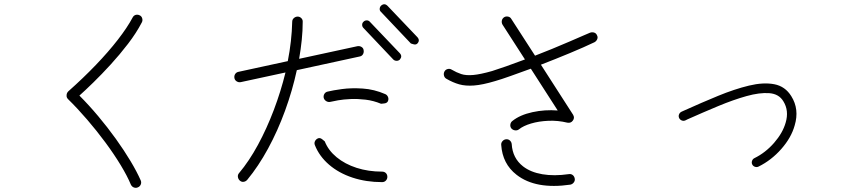

<svg xmlns="http://www.w3.org/2000/svg" viewBox="-20 -864 4040 914"><path d="M636 28Q627 32 617.5 28.5Q608 25 603 15Q586 -26 554.5 -78Q523 -130 482 -185.5Q441 -241 395 -294.5Q349 -348 304 -392Q296 -400 297 -410Q297 -421 305 -429Q376 -492 436 -554.5Q496 -617 541 -675Q586 -733 611 -780Q616 -790 625.5 -793Q635 -796 645 -791Q654 -787 657 -776.5Q660 -766 655 -757Q629 -707 589.5 -655.5Q550 -604 507 -557Q464 -510 424.5 -471.5Q385 -433 358 -409Q403 -364 447.5 -311Q492 -258 531.5 -203Q571 -148 601.5 -97Q632 -46 650 -5Q654 5 650 14.5Q646 24 636 28Z M1122 -4Q1114 -11 1112.5 -21.5Q1111 -32 1118 -40Q1166 -97 1208 -174.5Q1250 -252 1283.5 -340.5Q1317 -429 1339 -519L1126 -473Q1116 -471 1107 -476.5Q1098 -482 1096 -492Q1094 -503 1099.5 -511.5Q1105 -520 1115 -522L1350 -573Q1369 -670 1371 -760Q1371 -771 1379 -778Q1387 -785 1397 -785Q1407 -785 1414.5 -777.5Q1422 -770 1421 -759Q1421 -718 1416.5 -674Q1412 -630 1404 -584L1681 -644Q1692 -646 1701 -640.5Q1710 -635 1711 -625Q1713 -615 1708 -606Q1703 -597 1692 -595L1393 -530Q1372 -433 1337 -337Q1302 -241 1256 -156.5Q1210 -72 1157 -8Q1150 0 1140 1.5Q1130 3 1122 -4ZM1799 3Q1723 3 1658 -18.5Q1593 -40 1546.5 -80Q1500 -120 1479 -173Q1475 -183 1479.5 -192Q1484 -201 1493 -205Q1503 -210 1514.5 -200.5Q1526 -191 1526 -191Q1543 -148 1582.5 -115.5Q1622 -83 1677.5 -65Q1733 -47 1799 -47Q1810 -47 1817 -40Q1824 -33 1824 -22Q1824 -12 1817 -4.5Q1810 3 1799 3ZM1794 -370Q1758 -385 1720.5 -389.5Q1683 -394 1649 -392.5Q1615 -391 1589.5 -386.5Q1564 -382 1552 -379Q1542 -377 1533 -382.5Q1524 -388 1521 -398Q1519 -409 1524.5 -417.5Q1530 -426 1540 -428Q1564 -434 1608 -440Q1652 -446 1706.5 -442.5Q1761 -439 1814 -416Q1823 -412 1827 -402.5Q1831 -393 1827 -383Q1823 -373 1808.5 -371.5Q1794 -370 1794 -370ZM1883 -580Q1876 -574 1867 -574.5Q1858 -575 1852 -581L1710 -731Q1704 -737 1704 -746Q1704 -755 1711 -761Q1717 -767 1726 -767Q1735 -767 1741 -760L1883 -611Q1897 -596 1883 -580ZM1966 -656Q1959 -650 1947.5 -653.5Q1936 -657 1936 -657L1794 -807Q1787 -813 1787.5 -822Q1788 -831 1794 -837Q1810 -851 1825 -836L1967 -687Q1981 -671 1966 -656Z M2450 -248Q2442 -242 2431.5 -243.5Q2421 -245 2414 -253Q2408 -261 2409.5 -271.5Q2411 -282 2419 -288Q2455 -317 2514.5 -330Q2574 -343 2635 -338L2507 -537Q2455 -518 2410 -502Q2365 -486 2337 -478Q2277 -460 2236.5 -457Q2196 -454 2166 -462.5Q2136 -471 2105 -489Q2096 -494 2093.5 -504.5Q2091 -515 2096 -524Q2101 -533 2111.5 -535.5Q2122 -538 2131 -532Q2153 -519 2175.5 -511.5Q2198 -504 2232.5 -507Q2267 -510 2323 -526Q2349 -534 2390 -548.5Q2431 -563 2479 -581L2372 -747Q2367 -756 2369 -766Q2371 -776 2380 -782Q2388 -787 2398.5 -785Q2409 -783 2414 -774L2527 -599Q2563 -613 2607.5 -631Q2652 -649 2693 -667Q2734 -685 2761 -696.5Q2788 -708 2788 -708Q2798 -712 2808 -709Q2818 -706 2822 -696Q2827 -687 2823 -677.5Q2819 -668 2810 -663Q2762 -640 2693.5 -611.5Q2625 -583 2555 -556L2708 -318Q2717 -303 2707 -290Q2698 -277 2681 -280Q2636 -291 2590.5 -289Q2545 -287 2508 -276Q2471 -265 2450 -248ZM2695 15Q2530 39 2439 -32Q2372 -84 2366 -174Q2365 -184 2372 -192Q2379 -200 2389 -201Q2400 -202 2407.5 -195Q2415 -188 2416 -178Q2420 -111 2470 -72Q2506 -44 2562 -34.5Q2618 -25 2687 -35Q2698 -37 2706 -31Q2714 -25 2716 -14Q2718 -4 2711.5 4.5Q2705 13 2695 15Z M3591 -71Q3583 -67 3574 -70Q3565 -73 3561 -81Q3557 -89 3560 -98Q3563 -107 3571 -111Q3624 -137 3665 -184Q3706 -231 3720 -280Q3737 -337 3709 -382Q3688 -417 3642 -420.5Q3596 -424 3533.5 -406.5Q3471 -389 3399 -359Q3327 -329 3253 -296L3243 -291Q3234 -287 3225.5 -290.5Q3217 -294 3213 -302Q3209 -311 3212.5 -319.5Q3216 -328 3224 -332L3235 -337Q3319 -375 3398 -407.5Q3477 -440 3545.5 -456.5Q3614 -473 3666 -463Q3718 -453 3747 -406Q3786 -344 3763 -267Q3747 -209 3699.5 -155Q3652 -101 3591 -71Z"/></svg>

Font: Kurewa Gothic CJK TC Regular
Style: Regular
Weight: 400
Designer: Max Yao
Foundry: Max-Everyday
Version: Version 1.071; ttfautohint (v1.8.3)